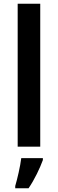

<svg xmlns="http://www.w3.org/2000/svg" viewBox="-20 -780 308 1021"><path d="M194 0V-760H74V0ZM208 71V61H93C88 104 72 172 61 209V221H132C164 174 192 115 208 71Z"/></svg>

Font: Noto Sans Kannada SemiCondensed SemiBold
Style: Regular
Weight: 600
Width: 4
Designer: Jelle Bosma - Monotype Design Team
Foundry: Monotype Imaging Inc.
Version: Version 2.005